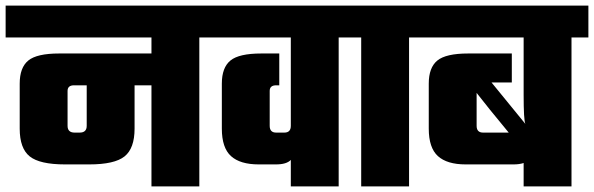

<svg xmlns="http://www.w3.org/2000/svg" viewBox="-40 -662 2110 682"><path d="M728 -642V-529H668V0H498V-359H438V-205Q438 -135 402.5 -106.5Q367 -78 277 -78H191Q101 -78 65.5 -106.5Q30 -135 30 -205V-365Q30 -422 60.5 -447Q91 -472 170 -472H498V-529H-20V-642ZM268 -215V-359H223Q200 -359 200 -339V-215Q200 -191 225 -191H243Q268 -191 268 -215Z M1223 -642V-529H1163V0H993V-94Q978 -78 940 -78H879Q813 -78 780.5 -107.5Q748 -137 748 -205V-365Q748 -422 778.5 -447Q809 -472 888 -472H952V-359H941Q918 -359 918 -339V-215Q918 -191 941 -191H970Q993 -191 993 -215V-529H688V-642Z M1473 -642V-529H1413V0H1243V-529H1183V-642Z M2050 -642V-529H1990V0H1820V-83Q1805 -78 1784 -78H1614Q1548 -78 1515.5 -107.5Q1483 -137 1483 -205V-365Q1483 -422 1513.5 -447Q1544 -472 1623 -472H1778V-369H1706L1826 -222Q1820 -236 1820 -325V-529H1433V-642ZM1653 -215Q1653 -191 1676 -191H1767Q1690 -284 1653 -332Z"/></svg>

Font: Teko
Style: Bold
Weight: 700
Designer: Manushi Parikh, Jonny Pinhorn
Foundry: Indian Type Foundry
Version: Version 1.106;PS 1.0;hotconv 1.0.78;makeotf.lib2.5.61930; tt